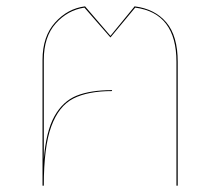

<svg xmlns="http://www.w3.org/2000/svg" viewBox="-20 -585 693 605"><path d="M540 -390V0H536V-390Q536 -544 406 -561L328 -467L246 -561Q193 -553 155.5 -511Q118 -469 118 -396V-83Q125 -171 151.5 -218.5Q178 -266 221.5 -283.5Q265 -301 333 -301V-298Q257 -298 211 -274.5Q165 -251 141.5 -186.5Q118 -122 118 0H114V-396Q114 -470 153.5 -514Q193 -558 248 -565L328 -472L401 -561L404 -565Q468 -557 504 -514.5Q540 -472 540 -390Z"/></svg>

Font: FiraGO Four
Style: Regular
Weight: 100
Designer: bBox Type
Foundry: bBox Type GmbH
Version: Version 1.001